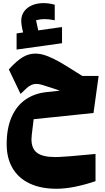

<svg xmlns="http://www.w3.org/2000/svg" viewBox="-20 -880 663 1209"><path d="M191.9 -129.4 187 -88.4Q184.6 -69.3 180.2 -32.7Q178.2 -12.2 178.2 -3.4Q178.2 57.1 214.4 83Q250.5 108.9 326.7 108.9Q342.8 108.9 351.1 108.4Q382.8 106.9 422.6 103.8Q462.4 100.6 581.5 89.4V260.7Q517.1 282.7 453.6 295.7Q390.1 308.6 335.4 308.6Q236.8 308.6 166.3 275.1Q95.7 241.7 58.8 178.5Q22 115.2 22 27.8Q22 -71.8 52.7 -142.3Q83.5 -212.9 139.4 -252.2Q195.3 -291.5 271 -299.8L356.9 -309.1Q313 -323.7 302.2 -327.6Q260.3 -341.3 242.2 -346.4Q224.1 -351.6 209.5 -351.6Q191.9 -351.6 177.7 -345.2Q163.6 -338.9 149.7 -326.7Q135.7 -314.5 109.4 -288.6L35.6 -442.9Q86.4 -498.5 123.8 -520.5Q161.1 -542.5 203.1 -542.5Q237.3 -542.5 276.4 -527.6Q315.4 -512.7 355.5 -489.7Q395.5 -466.8 461.4 -424.8Q473.6 -417.5 498 -401.9H601.1L568.8 -168.5ZM260.3 -759.8Q234.4 -759.8 207 -752.4L220.7 -688.5L370.6 -710V-607.9L84.5 -567.9V-669.4L125.5 -675.8Q113.8 -721.2 113.8 -749.5Q113.8 -782.7 131.8 -807.9Q149.9 -833 181.6 -846.7Q213.4 -860.4 253.4 -860.4Q290 -860.4 324.7 -850.1V-752.4Q287.6 -759.8 260.3 -759.8Z"/></svg>

Font: SG Kara Bold
Style: Regular
Weight: 400
Designer: Damoon Khanjanzadeh
Version: Version 1.000